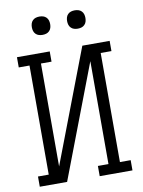

<svg xmlns="http://www.w3.org/2000/svg" viewBox="-100 -1005 800 1073"><g transform="rotate(-10 300.0 -468.5)"><path d="M37 0V-58H98V-677H37V-735H223V-677H163V-93L408 -735H563V-677H502V-58H563V0H377V-58H437V-642L192 0ZM400 -833Q389 -833 379 -836Q369 -839 361.5 -846.5Q354 -854 351 -864Q348 -874 348 -885Q348 -896 351 -906Q354 -916 361.5 -923.5Q369 -931 379 -934Q389 -937 400 -937Q411 -937 421 -934Q431 -931 438.5 -923.5Q446 -916 449 -906Q452 -896 452 -885Q452 -874 449 -864Q446 -854 438.5 -846.5Q431 -839 421 -836Q411 -833 400 -833ZM200 -833Q189 -833 179 -836Q169 -839 161.5 -846.5Q154 -854 151 -864Q148 -874 148 -885Q148 -896 151 -906Q154 -916 161.5 -923.5Q169 -931 179 -934Q189 -937 200 -937Q211 -937 221 -934Q231 -931 238.5 -923.5Q246 -916 249 -906Q252 -896 252 -885Q252 -874 249 -864Q246 -854 238.5 -846.5Q231 -839 221 -836Q211 -833 200 -833Z"/></g></svg>

Font: Iosevka Slab Light Extended
Style: Regular
Weight: 300
Width: 7
Monospace: yes
Designer: Belleve Invis
Foundry: Belleve Invis
Version: Version 11.1.0; ttfautohint (v1.8.3)